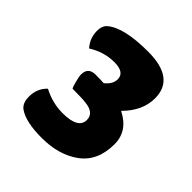

<svg xmlns="http://www.w3.org/2000/svg" viewBox="-130 -798 607 607"><g transform="rotate(45 174.0 -494.5)"><path d="M263 -517Q323 -487 323 -428Q323 -353 273 -316Q223 -279 146 -279Q75 -279 43 -301Q25 -313 25 -343Q25 -380 50 -403Q92 -381 137 -381Q207 -381 207 -420Q207 -452 163 -456Q149 -458 105 -458Q102 -462 97 -481Q92 -500 92 -509Q92 -541 125 -541Q150 -541 162 -540Q185 -558 185 -580Q185 -611 139 -611Q93 -611 52 -585Q33 -606 30.5 -634Q28 -662 42 -675Q82 -710 191 -710Q311 -710 311 -621Q311 -565 263 -517Z"/></g></svg>

Font: Yanone Kaffeesatz Bold
Style: Regular
Weight: 700
Designer: Yanone (Cyrillic: Daniel Pouzeot)
Foundry: Yanone
Version: Version 1.003;PS 001.003;hotconv 1.0.88;makeotf.lib2.5.64775